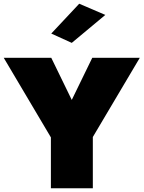

<svg xmlns="http://www.w3.org/2000/svg" viewBox="-25 -1010 770 1030"><path d="M540 -930 360 -780 250 -830 400 -990ZM470 -700H725L473 -275V0H248V-273L-5 -700H250L360 -474Z"/></svg>

Font: Jost* Black
Style: Regular
Weight: 900
Version: Version 3.7